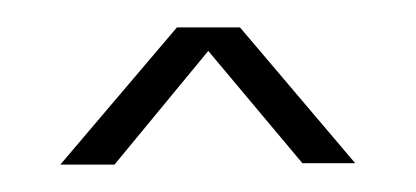

<svg xmlns="http://www.w3.org/2000/svg" viewBox="-20 -743 303 140"><path d="M24 -623H63.5L146 -723H109ZM200.5 -624H239L155 -723H117.5Z"/></svg>

Font: Anybody Condensed Light
Style: Regular
Weight: 300
Width: 3
Designer: Tyler Finck
Foundry: Etcetera Type Company
Version: Version 1.113;gftools[0.9.25]